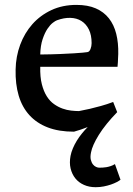

<svg xmlns="http://www.w3.org/2000/svg" viewBox="-20 -529 547 792"><path d="M44.4 -242.2Q45.4 -295.9 63.2 -344.2Q81.1 -392.6 113.5 -429.2Q146 -465.8 191.9 -487.3Q237.8 -508.8 295.4 -508.8Q342.3 -508.8 375.2 -494.4Q408.2 -480 429.2 -453.4Q450.2 -426.8 459.5 -389.4Q468.8 -352.1 467.8 -306.2Q467.3 -299.3 467 -290.3Q466.8 -281.2 466.3 -272.9Q465.8 -263.7 464.8 -253.4H146Q145 -211.4 152.6 -181.6Q160.2 -151.9 173.1 -131.6Q186 -111.3 203.1 -99.4Q220.2 -87.4 238 -81.1Q255.9 -74.7 273.4 -72.8Q291 -70.8 305.7 -70.8Q327.1 -74.7 350.6 -80.1Q371.1 -85 396 -91.8Q420.9 -98.6 446.8 -108.4L463.4 -66.4Q414.6 -16.1 387.7 27.3Q360.8 70.8 355.5 99.6Q351.6 118.2 354.7 130.4Q357.9 142.6 363.8 149.7Q369.6 156.7 376.7 159.7Q383.8 162.6 388.2 162.6Q394.5 162.6 402.6 162.4Q410.6 162.1 418.9 160.6Q427.2 159.2 436.3 156.2Q445.3 153.3 454.1 147.9L477.1 212.4Q471.7 216.8 461.4 222.2Q451.2 227.5 437.7 232.2Q424.3 236.8 408.2 240Q392.1 243.2 374.5 243.2Q347.7 243.2 326.2 233.6Q304.7 224.1 290.8 206.8Q276.9 189.5 271.2 165.8Q265.6 142.1 271 113.8Q273.9 98.6 280.8 82.5Q287.6 66.4 297.1 51Q306.6 35.6 318.1 21.5Q329.6 7.3 341.8 -4.9Q327.1 1 313.2 5.6Q299.3 10.3 285.2 14.2Q222.7 14.2 177 -3.4Q131.3 -21 101.3 -54Q71.3 -86.9 57.1 -134.5Q43 -182.1 44.4 -242.2ZM146 -304.2Q194.3 -304.7 228.5 -306.2Q262.7 -307.6 285.4 -309.1Q308.1 -310.5 321.3 -311.8Q334.5 -313 340.3 -314Q348.6 -314.9 353.3 -326.7Q357.9 -338.4 357.9 -351.1Q357.9 -384.3 346.7 -407.2Q335.4 -430.2 315.9 -442.4Q296.4 -454.6 270.3 -455.3Q244.1 -456.1 214.8 -445.3Q209 -443.4 198 -435.1Q187 -426.8 175.8 -410.2Q164.6 -393.6 155.8 -367.4Q147 -341.3 146 -304.2Z"/></svg>

Font: Donegal One
Style: Regular
Weight: 400
Designer: Gary Lonergan
Foundry: Sorkin Type Co.
Version: Version 1.004